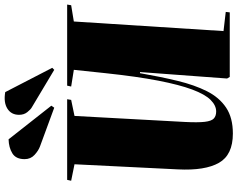

<svg xmlns="http://www.w3.org/2000/svg" viewBox="-122 -930 1065 862"><g transform="rotate(-90 411.0 -498.5)"><path d="M703 -28 789 -18 787 0H497L490 -12L519 -403H514Q498 -311 479.5 -234.5Q461 -158 433 -102.5Q405 -47 359.5 -16.5Q314 14 243 14Q147 14 111.5 -48.5Q76 -111 82 -232L105 -697L31 -712L35 -730H397L394 -712L322 -697L295 -202Q292 -143 295.5 -112.5Q299 -82 310.5 -71.5Q322 -61 342 -61Q369 -61 394 -86Q419 -111 440.5 -168.5Q462 -226 480.5 -321.5Q499 -417 514 -558L529 -700L454 -712L458 -730H822L819 -712L746 -700ZM360 -889Q351 -894 339 -909Q327 -924 327 -946Q327 -981 355 -998.5Q383 -1016 429 -1008L538 -797L529 -788ZM185 -852Q166 -859 147 -876.5Q128 -894 128 -921Q128 -960 154 -976Q180 -992 217 -993L368 -801L359 -788Z"/></g></svg>

Font: Literata 72pt Black
Style: Italic
Weight: 900
Italic angle: -2°
Designer: Latin by Veronika Burian and Jose Scaglione. Greek by Irene Vlachou. Cyrillic by Vera Evstafieva
Foundry: TypeTogether
Version: Version 3.002